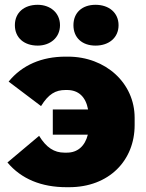

<svg xmlns="http://www.w3.org/2000/svg" viewBox="-20 -768 608 800"><path d="M378 -578C434 -578 474 -611 474 -663C474 -715 434 -748 378 -748C322 -748 286 -715 286 -663C286 -611 322 -578 378 -578ZM137 -578C189 -578 230 -611 230 -663C230 -715 189 -748 137 -748C80 -748 42 -715 42 -663C42 -611 80 -578 137 -578ZM268 12C434 12 541 -99 541 -247V-277C541 -422 420 -532 263 -532H253C154 -532 72 -497 16 -428L151 -326C182 -376 211 -393 253 -393H259C307 -393 337 -365 347 -312H200V-207H346C334 -159 303 -132 259 -132H248C206 -132 173 -153 143 -202L11 -91C69 -22 153 12 257 12Z"/></svg>

Font: Fixel Display Black
Style: Regular
Weight: 900
Designer: AlfaBravo + MacPaw
Foundry: Kyrylo Tkachov, Marchela Mozhyna, Serhii Makarenko, Maria Weinstein, Zakhar Kryvoshyya
Version: Version 1.211